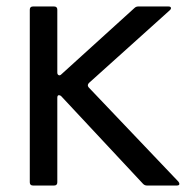

<svg xmlns="http://www.w3.org/2000/svg" viewBox="-20 -573 594 593"><path d="M82 0Q72 0 72 -10V-543Q72 -553 82 -553H147Q157 -553 157 -543V-349Q157 -343 161 -341Q165 -339 169 -343L395 -548Q400 -553 407 -553H500Q508 -553 508 -548Q508 -544 504 -541L255 -317Q248 -310 254 -303L531 -12Q534 -8 534 -5Q534 0 526 0H434Q427 0 422 -5L169 -276Q166 -279 162 -279Q157 -279 157 -271V-10Q157 0 147 0Z"/></svg>

Font: Open Sauce Two
Style: Regular
Weight: 400
Designer: Alfredo Marco Pradil
Foundry: Creative Sauce Fz LLC
Version: Version 1.477